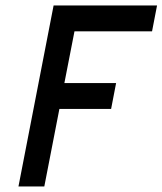

<svg xmlns="http://www.w3.org/2000/svg" viewBox="-20 -676 589 696"><path d="M531.2 -562.5H250L213.4 -375H400.9L382.8 -281.2H195.3L140.6 0H46.9L174.3 -656.2H549.3Z"/></svg>

Font: Lambda
Style: Italic
Weight: 400
Italic angle: -11°
Designer: GGBotNet
Version: 0.22